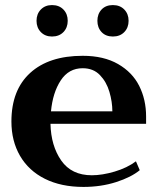

<svg xmlns="http://www.w3.org/2000/svg" viewBox="-20 -727 623 757"><path d="M124 -645Q124 -672 141 -689.5Q158 -707 185 -707Q213 -707 230 -689.5Q247 -672 247 -645Q247 -618 230 -600.5Q213 -583 185 -583Q158 -583 141 -600.5Q124 -618 124 -645ZM364 -645Q364 -672 380.5 -689.5Q397 -707 425 -707Q453 -707 470 -689.5Q487 -672 487 -645Q487 -618 470 -600.5Q453 -583 425 -583Q397 -583 380.5 -600.5Q364 -618 364 -645ZM556 -239H179Q181 -152 221.5 -94Q262 -36 342 -36Q383 -36 432 -50.5Q481 -65 516 -91L531 -56Q497 -28 437.5 -9Q378 10 309 10Q221 10 157 -22Q93 -54 59 -112.5Q25 -171 25 -248Q25 -372 99 -439.5Q173 -507 306 -507Q389 -507 445.5 -474.5Q502 -442 529 -388Q556 -334 556 -268ZM423 -288Q423 -325 411.5 -364.5Q400 -404 374 -431Q348 -458 306 -458Q251 -458 219.5 -410Q188 -362 181 -288Z"/></svg>

Font: Trirong
Style: Bold
Weight: 700
Designer: Katatrad Team
Foundry: CadsonDemak
Version: Version 1.001